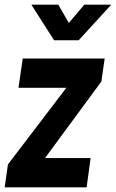

<svg xmlns="http://www.w3.org/2000/svg" viewBox="-32 -800 495 820"><path d="M-12 0 2 -98 291 -477 312 -425H47L65 -550H415L401 -452L122 -73L99 -125H355L338 0ZM199 -628 102 -780H217L262 -702L328 -780H443L304 -628Z"/></svg>

Font: Mohave Light
Style: Bold Italic
Weight: 700
Italic angle: -8°
Version: Version 2.003